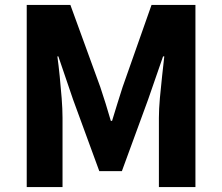

<svg xmlns="http://www.w3.org/2000/svg" viewBox="-20 -763 905 783"><path d="M89 0V-743H267L389 -408Q400 -375 411 -340Q422 -305 432 -270H437Q448 -305 458.5 -340Q469 -375 480 -408L598 -743H777V0H628V-282Q628 -318 632 -362.5Q636 -407 641 -452Q646 -497 650 -533H645L584 -357L477 -65H385L278 -357L218 -533H214Q219 -497 223.5 -452Q228 -407 231.5 -362.5Q235 -318 235 -282V0Z"/></svg>

Font: Noto Sans KR Thin ExtraBold
Style: Regular
Weight: 800
Version: Version 2.004-H2;hotconv 1.0.118;makeotfexe 2.5.65603